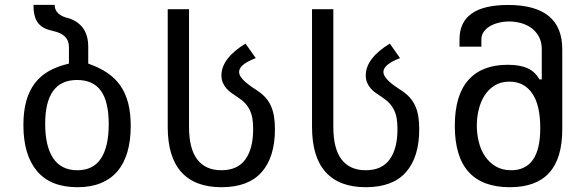

<svg xmlns="http://www.w3.org/2000/svg" viewBox="-20 -781 2448 801"><path d="M303.2 0Q190.9 0 134.3 -67.4Q77.6 -134.8 77.6 -259.3Q77.6 -316.4 89.6 -359.4Q101.6 -402.3 125.2 -433.6Q148.9 -464.8 184.6 -484.9Q220.2 -504.9 267.6 -515.6V-583Q267.6 -603 260.5 -615.5Q253.4 -627.9 241.9 -635.7Q230.5 -643.6 216.3 -647.7Q202.1 -651.9 188.5 -655.3Q153.8 -663.6 136.7 -688Q119.6 -712.4 119.6 -760.7H208Q208 -717.3 269.5 -704.1Q348.1 -676.3 348.1 -585.9V-515.6Q393.1 -500 426.5 -477.8Q460 -455.6 481.9 -424.1Q503.9 -392.6 514.6 -351.1Q525.4 -309.6 525.4 -255.9Q525.4 -194.3 511.5 -146.7Q497.6 -99.1 470 -66.7Q442.4 -34.2 400.6 -17.1Q358.9 0 303.2 0ZM302.7 -70.8Q369.1 -70.8 401.4 -120.1Q433.6 -169.4 433.6 -262.7Q433.6 -356.9 401.1 -402.1Q368.7 -447.3 301.3 -447.3Q168.5 -447.3 168.5 -264.6Q168.5 -170.4 202.1 -120.6Q235.8 -70.8 302.7 -70.8Z M903.8 0Q793.5 0 736.6 -63Q679.7 -126 679.7 -251.5V-742.7H768.6V-251.5Q768.6 -160.6 803 -115.7Q837.4 -70.8 903.8 -70.8Q970.7 -70.8 1003.4 -115.7Q1036.1 -160.6 1036.1 -242.2Q1036.1 -267.1 1033 -286.4Q1029.8 -305.7 1022 -321.8Q1014.2 -337.9 1001.7 -351.1Q989.3 -364.3 970.2 -376.5Q958.5 -384.3 946.5 -392.6Q934.6 -400.9 925 -411.6Q915.5 -422.4 909.7 -435.8Q903.8 -449.2 903.8 -466.8Q903.8 -502.4 929.7 -536.1Q955.6 -569.8 1004.4 -599.1L1046.9 -538.6Q1009.3 -523.9 993.4 -509.8Q977.5 -495.6 977.5 -481.4Q977.5 -470.7 984.6 -460.2Q991.7 -449.7 1002.7 -439.9Q1013.7 -430.2 1026.9 -420.9Q1040 -411.6 1052.2 -403.8Q1073.2 -390.1 1087.4 -374.3Q1101.6 -358.4 1110.4 -338.9Q1119.1 -319.3 1123 -295.7Q1127 -272 1127 -242.2Q1127 -125.5 1071.5 -62.7Q1016.1 0 903.8 0Z M1505.9 0Q1395.5 0 1338.6 -63Q1281.7 -126 1281.7 -251.5V-742.7H1370.6V-251.5Q1370.6 -160.6 1405 -115.7Q1439.5 -70.8 1505.9 -70.8Q1572.8 -70.8 1605.5 -115.7Q1638.2 -160.6 1638.2 -242.2Q1638.2 -267.1 1635 -286.4Q1631.8 -305.7 1624 -321.8Q1616.2 -337.9 1603.8 -351.1Q1591.3 -364.3 1572.3 -376.5Q1560.5 -384.3 1548.6 -392.6Q1536.6 -400.9 1527.1 -411.6Q1517.6 -422.4 1511.7 -435.8Q1505.9 -449.2 1505.9 -466.8Q1505.9 -502.4 1531.7 -536.1Q1557.6 -569.8 1606.4 -599.1L1648.9 -538.6Q1611.3 -523.9 1595.5 -509.8Q1579.6 -495.6 1579.6 -481.4Q1579.6 -470.7 1586.7 -460.2Q1593.8 -449.7 1604.7 -439.9Q1615.7 -430.2 1628.9 -420.9Q1642.1 -411.6 1654.3 -403.8Q1675.3 -390.1 1689.5 -374.3Q1703.6 -358.4 1712.4 -338.9Q1721.2 -319.3 1725.1 -295.7Q1729 -272 1729 -242.2Q1729 -125.5 1673.6 -62.7Q1618.2 0 1505.9 0Z M2106.9 0Q1992.7 0 1935.1 -63.7Q1877.4 -127.4 1877.4 -256.3Q1877.4 -383.3 1933.8 -447Q1990.2 -510.7 2098.1 -510.7Q2149.4 -510.7 2181.2 -496.1Q2212.9 -481.4 2230.5 -449.7H2240.2V-575.7Q2240.2 -606 2228.3 -627.9Q2216.3 -649.9 2197 -664.1Q2177.7 -678.2 2153.3 -684.8Q2128.9 -691.4 2104 -691.4Q2082 -691.4 2061 -686.3Q2040 -681.2 2023.9 -671.6Q2007.8 -662.1 1998 -648.2Q1988.3 -634.3 1988.3 -616.7V-586.4H1897V-616.7Q1897 -760.3 2099.6 -760.3Q2325.7 -760.3 2325.7 -575.7V-241.7Q2325.7 -120.1 2271.2 -60.1Q2216.8 0 2106.9 0ZM2112.8 -70.8Q2171.9 -70.8 2202.9 -114Q2233.9 -157.2 2233.9 -247.1Q2233.9 -342.8 2200.2 -391.6Q2166.5 -440.4 2105.5 -440.4Q2070.3 -440.4 2044.4 -424.8Q2018.6 -409.2 2002 -383.3Q1985.4 -357.4 1977.3 -324.5Q1969.2 -291.5 1969.2 -257.3Q1969.2 -222.2 1977.5 -188.7Q1985.8 -155.3 2003.4 -129.2Q2021 -103 2048.1 -86.9Q2075.2 -70.8 2112.8 -70.8Z"/></svg>

Font: Hack
Style: Regular
Weight: 400
Monospace: yes
Designer: Christopher Simpkins
Foundry: Christopher Simpkins
Version: Version 2.019; ttfautohint (v1.4.1) -l 4 -r 80 -G 350 -x 0 -